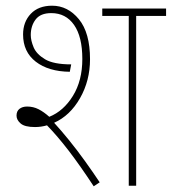

<svg xmlns="http://www.w3.org/2000/svg" viewBox="-20 -652 603 674"><path d="M103 -206Q67 -206 52.5 -218.5Q38 -231 38 -246Q38 -262 48.5 -270Q59 -278 75 -278Q97 -278 115.5 -268.5Q134 -259 153 -242Q203 -262 236 -315.5Q269 -369 269 -445Q269 -523 240 -564.5Q211 -606 160 -606Q122 -606 105 -583.5Q88 -561 88 -529Q88 -510 98 -486Q108 -462 138 -444Q168 -426 230 -426L225 -400Q150 -401 105.5 -435.5Q61 -470 61 -531Q61 -575 88 -603.5Q115 -632 163 -632Q218 -632 257 -584.5Q296 -537 296 -444Q296 -369 261 -307.5Q226 -246 170 -221Q193 -196 221.5 -161Q250 -126 278 -87Q306 -48 330 -12L309 2Q261 -71 221.5 -122.5Q182 -174 145 -212Q124 -206 103 -206ZM458 -596V0H432V-596H339V-622H563V-596Z"/></svg>

Font: Noto Sans SemiCondensed Thin
Style: Regular
Weight: 100
Width: 4
Designer: Monotype Design Team
Foundry: Monotype Imaging Inc.
Version: Version 2.013; ttfautohint (v1.8.4.7-5d5b)